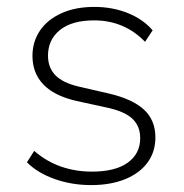

<svg xmlns="http://www.w3.org/2000/svg" viewBox="-20 -528 532 556"><path d="M244 8Q188 8 138.5 -9.5Q89 -27 58 -58L79 -91Q115 -60 157 -45.5Q199 -31 246 -31Q314 -31 350 -57Q386 -83 386 -128Q386 -163 363 -184.5Q340 -206 287 -217L200 -236Q136 -251 105 -284Q74 -317 74 -366Q74 -407 95.5 -439Q117 -471 157.5 -489.5Q198 -508 253 -508Q306 -508 350.5 -490Q395 -472 422 -440L400 -407Q370 -438 333 -453.5Q296 -469 253 -469Q188 -469 153.5 -441Q119 -413 119 -367Q119 -332 140.5 -310Q162 -288 209 -277L296 -257Q364 -241 397 -210.5Q430 -180 430 -130Q430 -88 407 -57Q384 -26 342 -9Q300 8 244 8Z"/></svg>

Font: Mulish ExtraLight
Style: Regular
Weight: 200
Designer: Vernon Adams
Foundry: Vernon Adams
Version: Version 3.603